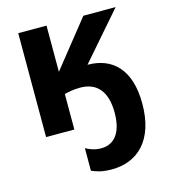

<svg xmlns="http://www.w3.org/2000/svg" viewBox="-116 -636 854 971"><g transform="rotate(-15 311.0 -150.0)"><path d="M584 -38C584 -218 496 -299 367 -299L580 -544H411L218 -302V-544H70V0H218V-186C236 -190 264 -197 300 -197C390 -197 437 -139 437 -30C437 80 390 127 326 127C293 127 269 118 245 105V223C274 236 302 244 350 244C484 244 584 155 584 -38Z"/></g></svg>

Font: Noto Sans Display
Style: Bold
Weight: 700
Designer: Monotype Design Team
Foundry: Monotype Imaging Inc.
Version: Version 1.900